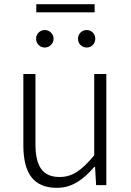

<svg xmlns="http://www.w3.org/2000/svg" viewBox="-20 -888 630 921"><path d="M253 13C327 13 381 -28 433 -88H436L441 0H490V-533H432V-143C372 -71 328 -39 266 -39C184 -39 150 -90 150 -199V-533H92V-192C92 -55 142 13 253 13ZM195 -660C218 -660 237 -679 237 -702C237 -725 218 -744 195 -744C171 -744 153 -725 153 -702C153 -679 171 -660 195 -660ZM154 -829H434V-868H154ZM396 -660C420 -660 437 -679 437 -702C437 -725 420 -744 396 -744C372 -744 354 -725 354 -702C354 -679 372 -660 396 -660Z"/></svg>

Font: Genne Gothic Light
Style: Regular
Weight: 300
Designer: Ryoko NISHIZUKA (kana & ideographs); Paul D. Hunt (Latin, Greek & Cyrillic); Wenlong ZHANG (bopomofo); Sandoll Communica
Foundry: Adobe Systems Incorporated
Version: Version 1.004;PS 1.004;hotconv 16.6.51;makeotf.lib2.5.65220